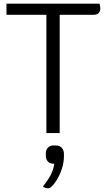

<svg xmlns="http://www.w3.org/2000/svg" viewBox="-20 -720 574 1039"><path d="M523 -676Q523 -659 514 -649.5Q505 -640 487 -640H303V0H231V-640H15V-700H519Q523 -682 523 -676ZM326 114V125Q326 160 314 195.5Q302 231 284 259Q258 299 240 299Q224 299 212 289Q239 256 254 227.5Q269 199 274 166H269Q250 166 239 154Q228 142 228 122V111Q228 91 239.5 79Q251 67 270 67H282Q302 67 314 79.5Q326 92 326 114Z"/></svg>

Font: Krub
Style: Regular
Weight: 400
Designer: Ekaluck Peanpanawate
Foundry: Cadson Demak Co.,Ltd.
Version: Version 1.000; ttfautohint (v1.6)